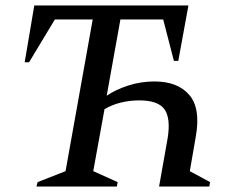

<svg xmlns="http://www.w3.org/2000/svg" viewBox="-20 -680 888 700"><path d="M113 0 117 -16 219 -56 318 -609H180L86 -453H70L105 -660H667L630 -458H614L575 -609H419L369 -331Q401 -353 447 -368Q493 -383 543 -383Q628 -383 670 -334Q712 -285 694 -183L672 -56L746 -16L743 0H560L591 -175Q603 -248 580 -281Q557 -314 488 -314Q453 -314 420.5 -306Q388 -298 361 -282L320 -56L409 -16L406 0Z"/></svg>

Font: Spectral Medium
Style: Italic
Weight: 500
Italic angle: -10°
Designer: Jean-Baptiste Levee
Foundry: Production Type
Version: Version 2.001